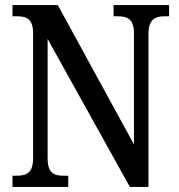

<svg xmlns="http://www.w3.org/2000/svg" viewBox="-20 -734 704 754"><path d="M29 0H248V-44H230C192 -44 167 -53 167 -114V-581L490 0H563V-600C563 -659 590 -670 626 -670H644V-714H426V-670H443C479 -670 506 -660 506 -604V-167L207 -714H29V-670H47C82 -670 110 -661 110 -604V-114C110 -53 83 -44 44 -44H29Z"/></svg>

Font: Noto Serif Hebrew Condensed Medium
Style: Regular
Weight: 500
Width: 3
Designer: Monotype Design Team
Foundry: Monotype Imaging Inc.
Version: Version 2.004